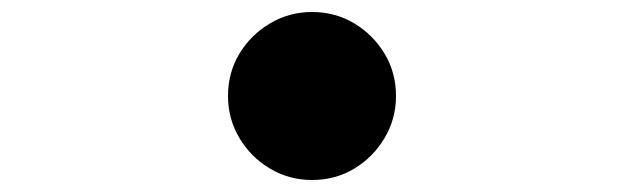

<svg xmlns="http://www.w3.org/2000/svg" viewBox="-20 -540 1040 320"><path d="M500 -520Q539 -520 570.5 -501Q602 -482 621 -450.5Q640 -419 640 -380Q640 -342 621 -310Q602 -278 570.5 -259Q539 -240 500 -240Q462 -240 430 -259Q398 -278 379 -310Q360 -342 360 -380Q360 -419 379 -450.5Q398 -482 430 -501Q462 -520 500 -520Z"/></svg>

Font: Chiron GoRound TC H
Style: Regular
Weight: 900
Designer: Ryoko NISHIZUKA 西塚涼子 (kana, bopomofo & ideographs); Paul D. Hunt (Latin, Greek & Cyrillic); Sandoll Communications 산돌커뮤니
Foundry: Adobe
Version: Version 1.000;hotconv 1.1.1;makeotfexe 2.6.0